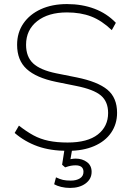

<svg xmlns="http://www.w3.org/2000/svg" viewBox="-20 -733 644 943"><path d="M313 8Q228 8 165 -14.5Q102 -37 52 -80L73 -116Q110 -87 144 -68.5Q178 -50 218.5 -41.5Q259 -33 312 -33Q410 -33 460.5 -72.5Q511 -112 511 -178Q511 -234 475.5 -264Q440 -294 354 -311L255 -331Q158 -351 111 -394Q64 -437 64 -513Q64 -573 95 -618Q126 -663 181 -688Q236 -713 309 -713Q383 -713 444 -690Q505 -667 549 -621L529 -585Q480 -632 428 -652Q376 -672 309 -672Q217 -672 162.5 -629Q108 -586 108 -513Q108 -454 143 -421.5Q178 -389 256 -373L356 -353Q460 -332 507.5 -292.5Q555 -253 555 -179Q555 -124 526 -81.5Q497 -39 442.5 -15.5Q388 8 313 8ZM324 190Q301 190 280.5 185Q260 180 246 172L255 138Q274 147 289 150.5Q304 154 328 154Q355 154 372.5 143Q390 132 390 111Q390 79 351 79Q340 79 328.5 81Q317 83 300 89L285 76L300 -20H338L325 55L307 53Q319 50 330.5 48Q342 46 352 46Q384 46 407 63Q430 80 430 111Q430 146 400.5 168Q371 190 324 190Z"/></svg>

Font: Mulish ExtraLight ExtraLight
Style: Regular
Weight: 250
Version: Version 3.603